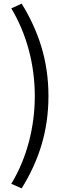

<svg xmlns="http://www.w3.org/2000/svg" viewBox="-20 -838 378 1054"><path d="M99 196C191 47 246 -114 246 -311C246 -507 191 -668 99 -818L42 -792C128 -649 171 -480 171 -311C171 -141 128 29 42 171Z"/></svg>

Font: Source Han Sans JP
Style: Regular
Weight: 400
Designer: Ryoko NISHIZUKA 西塚涼子 (kana, bopomofo & ideographs); Paul D. Hunt (Latin, Greek & Cyrillic); Sandoll Communications 산돌커뮤니
Foundry: Adobe
Version: Version 2.004;hotconv 1.0.118;makeotfexe 2.5.65603